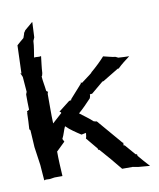

<svg xmlns="http://www.w3.org/2000/svg" viewBox="-77 -709 648 783"><g transform="rotate(-10 247.0 -317.5)"><path d="M22 -219C23 -219 26 -215 26 -214L30 -147V-145L41 -68C42 -46 45 -24 46 -3C50 -7 61 -5 67 -5H68L90 -8H122V-9C120 -43 118 -77 118 -111H119C131 -122 142 -134 154 -145L148 -157C157 -174 161 -194 168 -207V-206C185 -189 208 -174 228 -161L243 -164H245C246 -164 246 -165 247 -165V-163L245 -148C245 -147 243 -143 243 -143V-142C255 -128 270 -110 282 -95L283 -94C283 -93 284 -89 284 -89V-88C285 -89 288 -87 289 -87L329 -41C341 -26 355 -9 367 5H411L432 9C448 10 465 12 480 13H481C467 -2 452 -19 438 -36C438 -37 437 -42 437 -42V-43C436 -42 432 -44 431 -44L394 -87C393 -87 391 -88 389 -88C389 -88 390 -92 390 -93C389 -94 390 -98 390 -98V-99C389 -98 387 -100 386 -101L298 -204V-203H297L286 -206C269 -222 248 -236 233 -248C251 -263 270 -283 287 -301C288 -304 291 -312 290 -317C293 -317 298 -317 300 -318L349 -359L352 -360H354L420 -400H424C440 -416 458 -429 475 -442C461 -442 445 -443 430 -444L420 -449C403 -451 384 -457 370 -460C354 -442 333 -422 314 -406C313 -406 311 -404 311 -403H312C298 -391 281 -380 266 -368L262 -372V-371C262 -370 262 -368 261 -366L211 -310C211 -309 210 -309 209 -308H214L212 -307L202 -305C187 -293 171 -281 156 -269V-268C159 -268 162 -265 162 -262L122 -226C121 -246 121 -266 121 -286V-348C121 -350 123 -356 124 -356V-357C122 -357 118 -360 117 -362C115 -382 110 -404 109 -423C111 -423 113 -430 113 -432L114 -436C115 -459 119 -484 121 -504V-505C113 -502 100 -506 92 -504C95 -524 100 -549 101 -571L107 -585C108 -606 109 -627 110 -647L109 -648C99 -639 87 -629 76 -620L71 -612L69 -610V-607L63 -590C53 -582 43 -573 34 -565C33 -526 31 -488 30 -449C28 -449 26 -450 25 -450C26 -449 27 -448 28 -446L33 -434C34 -414 37 -390 38 -371C37 -370 35 -365 35 -364L34 -361C34 -341 34 -318 35 -298C34 -298 31 -296 30 -295C29 -295 26 -293 26 -294L25 -293C26 -293 26 -289 26 -288L25 -285C25 -264 23 -239 22 -220ZM297 -205C297 -204 298 -204 298 -204V-205Z"/></g></svg>

Font: Charger Mayhem
Style: Regular
Weight: 400
Designer: Jasper
Foundry: Cannot Into Space Fonts
Version: Version 0.98